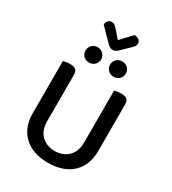

<svg xmlns="http://www.w3.org/2000/svg" viewBox="-234 -1110 1120 1247"><g transform="rotate(30 326.5 -486.0)"><path d="M572 -213Q572 -162 555.5 -120Q539 -78 507.5 -48Q476 -18 430.5 -2Q385 14 326 14Q268 14 222.5 -2Q177 -18 145.5 -48Q114 -78 97.5 -120Q81 -162 81 -213V-607Q88 -609 102 -611.5Q116 -614 131 -614Q160 -614 174 -603Q188 -592 188 -564V-219Q188 -148 227.5 -111Q267 -74 326 -74Q356 -74 381 -83.5Q406 -93 425 -111Q444 -129 454.5 -156Q465 -183 465 -219V-607Q472 -609 486 -611.5Q500 -614 515 -614Q544 -614 558 -603Q572 -592 572 -564ZM291 -741Q291 -717 274.5 -700Q258 -683 232 -683Q206 -683 190 -700Q174 -717 174 -741Q174 -764 190 -781Q206 -798 232 -798Q258 -798 274.5 -781Q291 -764 291 -741ZM476 -741Q476 -717 459.5 -700Q443 -683 417 -683Q391 -683 374.5 -700Q358 -717 358 -741Q358 -764 374.5 -781Q391 -798 417 -798Q443 -798 459.5 -781Q476 -764 476 -741ZM192 -945Q193 -965 204 -975.5Q215 -986 231 -986Q244 -986 252 -980Q260 -974 270 -963L322 -903L400 -986Q423 -985 435 -974.5Q447 -964 447 -951Q447 -937 441.5 -928.5Q436 -920 424 -909L361 -848Q352 -840 343.5 -835.5Q335 -831 324 -831Q312 -831 303 -836.5Q294 -842 285 -850Z"/></g></svg>

Font: Baloo Da 2 Medium
Style: Regular
Weight: 500
Designer: Noopur Datye, Sulekha Rajkumar and Ek Type
Foundry: Ek Type
Version: Version 1.640;hotconv 1.0.111;makeotfexe 2.5.65597; ttfautoh